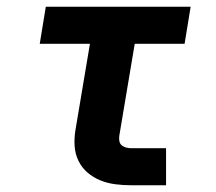

<svg xmlns="http://www.w3.org/2000/svg" viewBox="-20 -550 640 570"><path d="M369 0Q346 0 322.5 -3Q299 -6 278 -14.5Q257 -23 240 -37.5Q223 -52 213 -72.5Q203 -93 201.5 -116.5Q200 -140 204 -164L247 -420H98L116 -530H546L528 -420H380L334 -146Q333 -138 334.5 -130.5Q336 -123 341.5 -118.5Q347 -114 354.5 -112Q362 -110 369 -110H473V0Z"/></svg>

Font: Iosevka Slab XBdEx
Style: Italic
Weight: 800
Width: 7
Italic angle: -9°
Monospace: yes
Designer: Belleve Invis
Foundry: Belleve Invis
Version: Version 11.1.1; ttfautohint (v1.8.3)